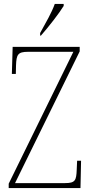

<svg xmlns="http://www.w3.org/2000/svg" viewBox="-20 -951 463 971"><path d="M183 -784V-771H187C226 -815 281 -886 302 -921V-931H257C241 -886 212 -837 183 -784ZM24 0H387L390 -138H370L368 -93C366 -39 361 -25 309 -25H56L383 -691V-714H44L40 -577H60L61 -620C63 -675 70 -689 122 -689H351L24 -22Z"/></svg>

Font: Noto Serif Bengali Condensed Thin
Style: Regular
Weight: 100
Width: 3
Designer: Juan Bruce, Universal Thirst, Indian Type Foundry and the Monotype Design Team.
Foundry: Monotype Imaging Inc.
Version: Version 2.003